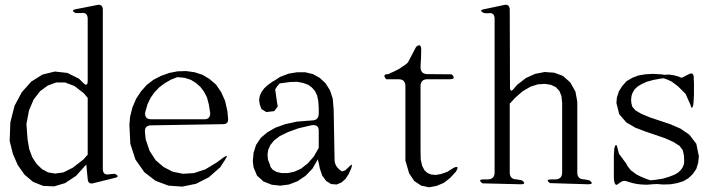

<svg xmlns="http://www.w3.org/2000/svg" viewBox="-20 -797 3040 805"><path d="M41 -353.5 71.3 -410.2 111.3 -455.1 158.2 -484.4 210 -497.1 262.7 -491.2 311.5 -466.8 328.1 -450.2Q347.7 -429.7 347.7 -459V-717.8Q347.7 -747.1 319.3 -742.2H297.9Q272.5 -753.9 299.8 -758.8L354.5 -769.5L388.7 -776.4Q408.2 -780.3 411.1 -759.8V-88.9Q411.1 -60.5 439.5 -66.4L460.9 -68.4Q486.3 -56.6 460 -50.8L369.1 -28.3Q349.6 -24.4 347.7 -45.9L341.8 -107.4L298.8 -59.6L252.9 -29.3L207 -15.6L161.1 -17.6L119.1 -34.2L83 -64.5L54.7 -104.5L34.2 -151.4L20.5 -206.1L23.4 -284.2ZM215.8 -451.2 180.7 -438.5 148.4 -415 121.1 -379.9 101.6 -334 90.8 -277.3 95.7 -211.9 102.5 -171.9 115.2 -137.7 133.8 -109.4 156.2 -87.9 181.6 -74.2 210.9 -69.3 246.1 -74.2 285.2 -93.8 329.1 -127.9 347.7 -148.4V-386.7L331.1 -406.2L292 -436.5L252.9 -451.2Z M917 -136.7Q940.4 -153.3 924.8 -128.9L903.3 -95.7L855.5 -53.7L801.8 -26.4L744.1 -14.6L686.5 -18.6L631.8 -39.1L585 -75.2L547.9 -127.9L526.4 -194.3L522.5 -273.4L525.4 -307.6L535.2 -346.7L550.8 -382.8L571.3 -414.1L595.7 -441.4L624 -462.9L654.3 -478.5L689.5 -491.2L724.6 -498L760.7 -499L795.9 -494.1L829.1 -483.4L858.4 -465.8L885.7 -442.4L907.2 -411.1L923.8 -374L933.6 -330.1L936.5 -296.9Q936.5 -276.4 916 -276.4L614.3 -271.5Q585 -271.5 587.9 -242.2L590.8 -212.9L607.4 -164.1L632.8 -125L666 -96.7L704.1 -77.1L747.1 -68.4L793 -71.3L840.8 -86.9L887.7 -115.2ZM723.6 -473.6 696.3 -462.9 670.9 -448.2 647.5 -430.7 627.9 -410.2 611.3 -386.7 598.6 -360.4 588.9 -326.2Q585 -296.9 614.3 -296.9H835.9Q862.3 -296.9 861.3 -323.2L855.5 -359.4L847.7 -388.7L835 -413.1L820.3 -432.6L802.7 -448.2L781.2 -461.9L754.9 -470.7Z M1309.6 -396.5 1300.8 -415 1288.1 -429.7 1272.5 -441.4 1251 -449.2 1225.6 -454.1 1196.3 -453.1 1152.3 -447.3 1141.6 -434.6 1133.8 -421.9 1140.6 -374 1144.5 -350.6 1129.9 -331.1 1096.7 -327.1 1076.2 -339.8 1069.3 -358.4 1066.4 -377 1069.3 -395.5 1077.1 -412.1 1087.9 -426.8 1101.6 -439.5 1123 -455.1 1133.8 -460.9 1154.3 -474.6 1190.4 -488.3 1225.6 -494.1H1259.8L1292 -486.3L1320.3 -470.7L1344.7 -448.2L1363.3 -418.9L1375 -383.8L1378.9 -338.9L1382.8 -127Q1382.8 -97.7 1414.1 -78.1L1427.7 -83L1444.3 -98.6Q1461.9 -117.2 1452.1 -89.8L1441.4 -66.4L1428.7 -46.9L1412.1 -32.2L1391.6 -23.4L1368.2 -25.4L1347.7 -38.1L1331.1 -60.5L1321.3 -88.9L1316.4 -113.3L1312.5 -128.9L1290 -89.8L1260.7 -59.6L1227.5 -37.1L1191.4 -23.4L1154.3 -18.6L1119.1 -22.5L1085 -36.1L1057.6 -60.5L1043 -95.7L1040 -121.1L1043 -156.2L1053.7 -189.5L1073.2 -218.8L1100.6 -242.2L1134.8 -261.7L1175.8 -276.4L1224.6 -287.1L1287.1 -292Q1316.4 -292 1316.4 -321.3V-344.7L1314.5 -373ZM1284.2 -271.5 1230.5 -258.8 1187.5 -243.2 1153.3 -226.6 1128.9 -208 1113.3 -188.5 1104.5 -168.9 1101.6 -149.4 1103.5 -127 1110.4 -110.4 1114.3 -96.7 1124 -85 1139.6 -76.2 1161.1 -71.3H1186.5L1213.9 -77.1L1242.2 -89.8L1269.5 -111.3L1294.9 -139.6L1316.4 -176.8V-249Q1316.4 -277.3 1284.2 -271.5Z M1882.8 -93.8Q1909.2 -105.5 1890.6 -76.2L1867.2 -50.8L1840.8 -30.3L1810.5 -17.6L1779.3 -11.7L1746.1 -18.6L1716.8 -38.1L1695.3 -70.3L1679.7 -124V-436.5Q1679.7 -464.8 1650.4 -464.8H1599.6Q1580.1 -486.3 1608.4 -486.3L1618.2 -491.2L1631.8 -497.1L1654.3 -508.8L1681.6 -527.3L1690.4 -535.2L1724.6 -600.6Q1745.1 -618.2 1746.1 -589.8L1745.1 -549.8L1744.1 -537.1L1743.2 -515.6Q1743.2 -486.3 1772.5 -486.3L1874 -485.4Q1894.5 -464.8 1865.2 -464.8H1772.5Q1743.2 -464.8 1743.2 -435.5V-166L1744.1 -127.9L1750 -101.6L1759.8 -83L1771.5 -72.3L1787.1 -65.4L1806.6 -63.5L1829.1 -67.4L1854.5 -76.2Z M2286.1 -29.3Q2263.7 -44.9 2292 -44.9H2307.6Q2336.9 -44.9 2336.9 -74.2V-365.2L2334 -394.5L2325.2 -416L2310.5 -431.6L2290 -441.4L2264.6 -445.3L2235.4 -443.4L2204.1 -433.6L2170.9 -414.1L2140.6 -387.7L2117.2 -362.3V-74.2Q2117.2 -44.9 2146.5 -44.9L2168 -41Q2190.4 -24.4 2162.1 -24.4L2002.9 -28.3Q1980.5 -44.9 2008.8 -44.9H2024.4Q2053.7 -44.9 2053.7 -74.2V-717.8Q2053.7 -747.1 2025.4 -741.2L2009.8 -742.2Q1983.4 -753.9 2011.7 -758.8L2062.5 -769.5L2094.7 -776.4Q2114.3 -780.3 2117.2 -759.8L2118.2 -433.6Q2118.2 -404.3 2135.7 -426.8L2148.4 -441.4L2184.6 -469.7L2223.6 -487.3L2263.7 -495.1L2303.7 -492.2L2340.8 -478.5L2371.1 -451.2L2392.6 -413.1L2400.4 -371.1V-74.2Q2400.4 -44.9 2429.7 -44.9L2451.2 -41Q2473.6 -24.4 2445.3 -24.4Z M2555.7 -175.8Q2563.5 -203.1 2569.3 -174.8L2575.2 -152.3L2605.5 -111.3L2610.4 -101.6L2617.2 -92.8L2625 -83L2635.7 -75.2L2647.5 -66.4L2662.1 -58.6L2677.7 -51.8L2695.3 -44.9L2708 -41L2726.6 -43L2758.8 -47.9L2785.2 -55.7L2807.6 -64.5L2824.2 -74.2L2835.9 -85.9L2842.8 -96.7L2847.7 -108.4L2848.6 -122.1L2847.7 -144.5L2842.8 -167L2829.1 -185.5L2802.7 -202.1L2767.6 -217.8L2684.6 -246.1L2643.6 -261.7L2605.5 -284.2L2576.2 -318.4L2564.5 -365.2L2566.4 -387.7L2575.2 -415L2589.8 -437.5L2607.4 -457L2630.9 -470.7L2656.2 -480.5L2684.6 -485.4L2716.8 -487.3L2752 -485.4L2765.6 -483.4L2784.2 -484.4L2805.7 -481.4L2826.2 -475.6L2837.9 -470.7L2869.1 -486.3Q2885.7 -495.1 2888.7 -475.6V-464.8L2889.6 -446.3V-402.3L2888.7 -381.8L2886.7 -356.4Q2879.9 -333 2875 -357.4L2854.5 -403.3L2823.2 -434.6L2810.5 -444.3L2795.9 -455.1L2779.3 -462.9L2762.7 -468.8L2752 -467.8L2719.7 -461.9L2691.4 -454.1L2669.9 -444.3L2652.3 -433.6L2640.6 -421.9L2632.8 -409.2L2627.9 -395.5L2626 -379.9L2627 -365.2L2630.9 -349.6L2644.5 -334L2669.9 -319.3L2705.1 -304.7L2790 -276.4L2833 -257.8L2870.1 -232.4L2899.4 -194.3L2910.2 -141.6L2907.2 -114.3L2899.4 -88.9L2884.8 -67.4L2866.2 -49.8L2844.7 -37.1L2819.3 -29.3L2792 -24.4L2760.7 -23.4L2735.4 -25.4L2714.8 -24.4L2692.4 -22.5L2670.9 -23.4L2651.4 -25.4L2632.8 -29.3L2612.3 -35.2Q2596.7 -43 2582 -33.2L2568.4 -23.4Q2558.6 -17.6 2554.7 -39.1L2553.7 -51.8V-65.4V-122.1V-145.5ZM2609.4 -50.8 2610.4 -49.8 2611.3 -52.7Z"/></svg>

Font: B2 Hana
Style: Regular
Weight: 500
Version: 2020-08-05; (max)